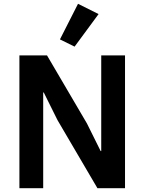

<svg xmlns="http://www.w3.org/2000/svg" viewBox="-20 -989 759 1009"><path d="M498 -915 390 -969 295 -782 372 -744ZM492 0H637V-698H512V-195H509L437 -340L227 -698H82V0H207V-503H210L282 -358Z"/></svg>

Font: Braiins Sans SemiBold
Style: Regular
Weight: 600
Designer: Mike Abbink, Paul van der Laan, Pieter van Rosmalen, Jiri Chlebus, Lubos Buracinsky
Foundry: Bold Monday, Sudetype
Version: Version 1.000;hotconv 1.0.109;makeotfexe 2.5.65596